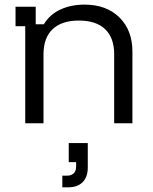

<svg xmlns="http://www.w3.org/2000/svg" viewBox="-20 -529 657 824"><path d="M88.3 0V-416.7H46.7V-500H133.3V-425H168.3Q193.3 -466.7 238.8 -487.9Q284.2 -509.2 342.5 -509.2Q436.7 -509.2 492.5 -454.2Q548.3 -399.2 548.3 -307.5V0H470V-295.8Q470 -366.7 431.2 -403.8Q392.5 -440.8 318.3 -440.8Q245 -440.8 205.8 -403.8Q166.7 -366.7 166.7 -295.8V0ZM247.5 275V225H266.7Q285.8 225 296.2 215Q306.7 205 306.7 185V166.7H275V85H356.7V190Q356.7 230.8 334.6 252.9Q312.5 275 271.7 275Z"/></svg>

Font: Funnel Display Light
Style: Regular
Weight: 300
Designer: NORD ID, Kristian Moeller
Foundry: Dicotype
Version: Version 1.000